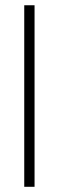

<svg xmlns="http://www.w3.org/2000/svg" viewBox="-20 -718 226 738"><path d="M112.8 0H73.2V-697.8H112.8Z"/></svg>

Font: Libertinage
Style: b
Weight: 400
Designer: OSP
Foundry: OSP
Version: Version 1.0; 2008; OFL relea